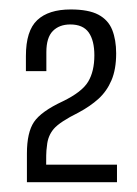

<svg xmlns="http://www.w3.org/2000/svg" viewBox="-20 -614 283 398"><path d="M35.8 -236.3V-295.7Q35.8 -339.4 50.5 -361.2Q65.2 -383 110.2 -404Q149.8 -423.2 162.7 -444.6Q175.6 -466.1 175.6 -499.3Q175.6 -530.2 163.8 -546.8Q152 -563.3 125.7 -563.3Q102.9 -563.3 89.5 -549.7Q76.1 -536.1 76.1 -505.9V-466.5H33.7V-497.9Q33.7 -550.3 57.2 -572.3Q80.7 -594.4 126.6 -594.4Q163.5 -594.4 183.9 -583.6Q204.4 -572.7 212.6 -552.1Q220.8 -531.4 220.8 -503.4Q220.8 -470.3 211.1 -447.6Q201.5 -425 184.3 -409.3Q167.1 -393.7 142.8 -380.7Q104 -361.4 91.5 -346.9Q79.1 -332.3 77.4 -312.1Q75.9 -302.1 75.8 -291.9Q75.7 -281.7 75.7 -272.7H222.5V-236.3Z"/></svg>

Font: Alumni Sans SC Thin
Style: Regular
Weight: 100
Designer: Robert E. Leuschke
Foundry: Robert E. Leuschke
Version: Version 1.018